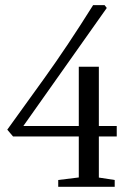

<svg xmlns="http://www.w3.org/2000/svg" viewBox="-20 -714 509 734"><path d="M29.8 -192.4 7.8 -218.3 148.9 -414.1Q237.8 -537.6 335.9 -694.3H379.9L388.2 -683.6L69.3 -232.4H281.2V-459H357.9V-232.4H426.3V-192.4H357.9V-35.2L418.5 -25.9V0H202.6V-25.9L281.2 -35.6V-192.4Z"/></svg>

Font: Elstob
Style: Regular
Weight: 400
Designer: Peter S. Baker
Version: Version 1.015